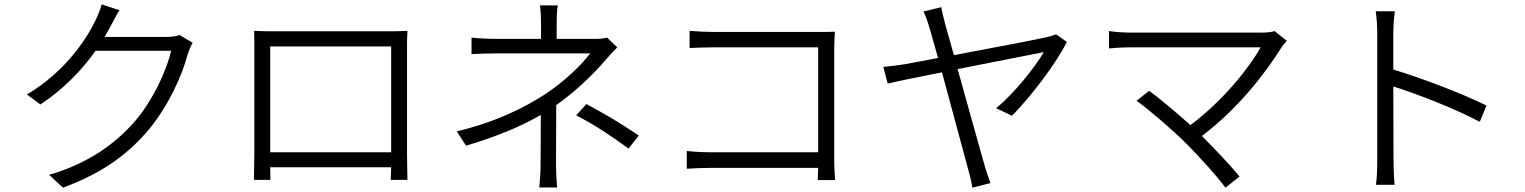

<svg xmlns="http://www.w3.org/2000/svg" viewBox="-20 -823 7020 884"><path d="M530 -776 448 -803C442 -779 428 -745 419 -728C376 -638 276 -490 104 -388L166 -342C277 -415 360 -505 420 -589H768C746 -495 684 -363 605 -269C513 -162 386 -70 206 -18L270 41C458 -28 577 -120 668 -230C756 -338 818 -473 845 -576C850 -590 859 -613 867 -626L807 -662C792 -656 772 -653 745 -653H462L489 -702C499 -720 515 -752 530 -776Z M1150 -681C1151 -657 1151 -628 1151 -607C1151 -572 1151 -151 1151 -113C1151 -80 1149 -10 1149 5H1225L1224 -53H1781L1779 5H1856C1856 -8 1854 -82 1854 -113C1854 -147 1854 -563 1854 -607C1854 -630 1854 -657 1856 -681C1827 -679 1791 -679 1770 -679C1725 -679 1286 -679 1236 -679C1213 -679 1189 -679 1150 -681ZM1224 -122V-609H1781V-122Z M2874 -139 2921 -199C2829 -261 2774 -293 2680 -344L2633 -292C2728 -242 2787 -202 2874 -139ZM2822 -605 2775 -650C2760 -645 2738 -644 2716 -644H2543V-711C2543 -738 2544 -777 2548 -798H2466C2470 -776 2471 -738 2471 -711V-644H2271C2237 -644 2182 -646 2151 -650V-574C2181 -576 2238 -577 2272 -577C2318 -577 2651 -577 2697 -577C2662 -529 2579 -447 2488 -388C2396 -329 2272 -264 2083 -218L2126 -152C2267 -195 2376 -239 2470 -294L2469 -68C2469 -33 2466 10 2463 40H2545C2542 9 2540 -33 2540 -68L2541 -339C2635 -405 2720 -490 2770 -549C2785 -567 2805 -588 2822 -605Z M3142 -128V-46C3168 -48 3211 -50 3252 -50H3747L3745 6H3825C3824 -6 3821 -50 3821 -86V-603C3821 -625 3823 -655 3824 -677C3803 -676 3775 -676 3752 -676H3261C3229 -676 3187 -678 3155 -681V-602C3177 -603 3226 -605 3262 -605H3747V-122H3250C3209 -122 3166 -125 3142 -128Z M4892 -630 4842 -665C4831 -660 4814 -655 4800 -652C4763 -643 4547 -602 4372 -569L4331 -715C4323 -746 4317 -770 4314 -790L4232 -770C4240 -754 4248 -733 4259 -697L4299 -556L4144 -527C4110 -522 4081 -518 4047 -515L4067 -438C4098 -446 4200 -467 4317 -490L4439 -38C4447 -12 4453 19 4457 41L4540 20C4532 -2 4521 -34 4515 -55C4499 -109 4440 -324 4389 -505L4786 -583C4748 -518 4649 -391 4566 -325L4639 -290C4720 -370 4844 -532 4892 -630Z M5443 -161C5507 -96 5586 -9 5622 41L5687 -10C5647 -60 5574 -136 5514 -197C5683 -325 5809 -490 5881 -606C5887 -614 5895 -625 5905 -635L5848 -680C5835 -675 5814 -673 5789 -673C5690 -673 5234 -673 5185 -673C5150 -673 5113 -676 5086 -680V-600C5105 -602 5146 -605 5185 -605C5239 -605 5694 -605 5784 -605C5734 -514 5613 -361 5461 -247C5392 -309 5307 -379 5271 -405L5213 -359C5266 -322 5383 -221 5443 -161Z M6321 -87C6321 -50 6320 -3 6315 28H6401C6398 -4 6396 -55 6396 -87L6395 -425C6506 -390 6684 -321 6793 -262L6824 -337C6716 -391 6527 -463 6395 -503V-670C6395 -698 6398 -741 6402 -771H6314C6319 -741 6321 -697 6321 -670C6321 -586 6321 -139 6321 -87Z"/></svg>

Font: Noto Sans CJK SC DemiLight
Style: Regular
Weight: 350
Designer: Ryoko NISHIZUKA 西塚涼子 (kana, bopomofo & ideographs); Paul D. Hunt (Latin, Greek & Cyrillic); Sandoll Communications 산돌커뮤니
Foundry: Adobe
Version: Version 2.004;hotconv 1.0.118;makeotfexe 2.5.65603